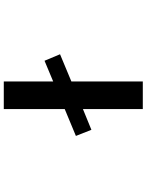

<svg xmlns="http://www.w3.org/2000/svg" viewBox="103 -894 793 1040"><g transform="rotate(-90 500.0 -374.5)"><path d="M690.4 -530.3 725.6 -446.3 578.1 -384.8V2H428.7V-322.3L316.4 -276.4L283.2 -360.4L428.7 -420.9V-751H578.1V-483.4Z"/></g></svg>

Font: Gen Shin Gothic Monospace Bold
Style: Bold
Weight: 700
Designer: [Source Han Sans]
Ryoko NISHIZUKA  (kana & ideographs); Paul D. Hunt (Latin, Greek & Cyrillic); Wenlong ZHANG  (bopomofo
Version: Version 1.002.20150607